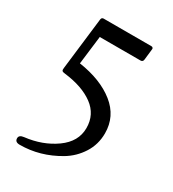

<svg xmlns="http://www.w3.org/2000/svg" viewBox="-176 -797 823 914"><g transform="rotate(30 235.5 -340.0)"><path d="M374 -615H150L131 -459Q253 -441 327 -382Q401 -323 401 -230Q401 -169 369.5 -119.5Q338 -70 288 -40Q187 20 76 20Q50 20 50 -1Q50 -19 76 -22Q172 -33 242 -83Q312 -133 312 -207.5Q312 -282 253 -325.5Q194 -369 94 -381Q81 -382 77.5 -386.5Q74 -391 76 -403L110 -689Q112 -700 122 -700H385Q390 -700 393 -696.5Q396 -693 395 -689L388 -627Q386 -615 374 -615Z"/></g></svg>

Font: Lustria
Style: Regular
Weight: 400
Designer: Matthew Desmond
Foundry: Matthew Desmond
Version: Version 001.001; ttfautohint (v1.6)